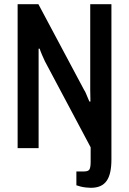

<svg xmlns="http://www.w3.org/2000/svg" viewBox="-20 -706 615 915"><path d="M413 189Q403 189 389.5 187.5Q376 186 364 183Q352 180 344 177V111H381Q401 111 406.5 101Q412 91 412 65V-4L194 -414Q189 -424 180.5 -444Q172 -464 169 -474H164Q164 -459 164 -443Q164 -427 164 -413V0H64V-686H163L381 -277Q385 -272 389.5 -261Q394 -250 398.5 -239.5Q403 -229 406 -222H411Q411 -236 410.5 -250.5Q410 -265 410 -278V-686H511V54Q511 88 505.5 113.5Q500 139 488.5 155.5Q477 172 458.5 180.5Q440 189 413 189Z"/></svg>

Font: Archivo Condensed Medium
Style: Regular
Weight: 500
Width: 3
Designer: Hector Gatti
Foundry: Omnibus-Type
Version: Version 2.001